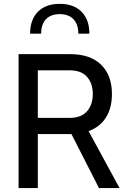

<svg xmlns="http://www.w3.org/2000/svg" viewBox="-20 -964 644 984"><path d="M134.3 -791.5Q134.3 -863.8 174.6 -904.1Q214.8 -944.3 286.1 -944.3Q357.4 -944.3 397.7 -904.1Q438 -863.8 438 -791.5H381.3Q381.3 -839.8 356.4 -865.7Q331.5 -891.6 286.1 -891.6Q240.7 -891.6 215.8 -865.7Q190.9 -839.8 190.9 -791.5ZM173.8 0H75.2V-686.5H339.4Q442.9 -686.5 498.3 -632.3Q553.7 -578.1 553.7 -481.9Q553.7 -410.6 522.9 -361.8Q492.2 -313 434.1 -292L592.8 0H487.3L346.2 -276.9Q342.8 -276.9 339.4 -276.9H173.8ZM173.8 -603.5V-359.9H337.4Q396.5 -359.9 426 -393.8Q455.6 -427.7 455.6 -482.4Q455.6 -536.6 426 -570.1Q396.5 -603.5 337.4 -603.5Z"/></svg>

Font: Estedad-FD Medium
Style: Regular
Weight: 500
Designer: Amin Abedi
Version: Version 7.3